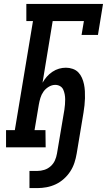

<svg xmlns="http://www.w3.org/2000/svg" viewBox="-20 -755 548 984"><path d="M171 209H131V121H172Q189 121 207 115.5Q225 110 239.5 97Q254 84 261.5 67Q269 50 272 32L310 -193Q312 -206 313 -219.5Q314 -233 314 -246Q314 -259 311.5 -272Q309 -285 304 -296Q299 -307 288 -313.5Q277 -320 263 -320Q246 -320 229.5 -310Q213 -300 202.5 -285Q192 -270 187 -253Q182 -236 179 -219L157 -88H213L214 0H11V-88H56L149 -647H115V-735H508L482 -576H398L410 -647H250L198 -331Q207 -347 219.5 -361.5Q232 -376 248.5 -387Q265 -398 282.5 -403Q300 -408 318 -408Q336 -408 353 -402Q370 -396 381.5 -384Q393 -372 400 -356Q407 -340 410.5 -323Q414 -306 415 -288Q416 -270 415.5 -251.5Q415 -233 413 -215Q411 -197 408 -178L373 32Q369 56 361.5 79Q354 102 340.5 123Q327 144 307.5 161.5Q288 179 265.5 189.5Q243 200 219 204.5Q195 209 171 209Z"/></svg>

Font: Iosevka Curly Slab Semibold
Style: Italic
Weight: 600
Italic angle: -9°
Monospace: yes
Designer: Belleve Invis
Foundry: Belleve Invis
Version: Version 22.1.2; ttfautohint (v1.8.4)